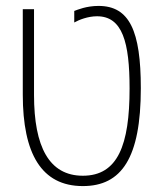

<svg xmlns="http://www.w3.org/2000/svg" viewBox="-20 -617 546 649"><path d="M260 12C391 12 456 -83 456 -319C456 -512 418 -597 313 -597C272 -597 242 -584 231 -580V-541C247 -550 277 -562 308 -562C394 -562 418 -474 418 -318C418 -126 378 -23 260 -23C146 -23 95 -121 95 -296V-586H57V-297C57 -98 120 12 260 12Z"/></svg>

Font: Noto Sans Hebrew Condensed ExtraLight
Style: Regular
Weight: 200
Width: 3
Designer: Monotype Design Team
Foundry: Monotype Imaging Inc.
Version: Version 2.004